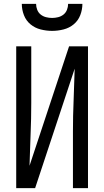

<svg xmlns="http://www.w3.org/2000/svg" viewBox="-20 -975 540 995"><path d="M64 0V-735H142V-441Q142 -360 138.5 -278.5Q135 -197 133 -116L338 -735H436V0H358V-294Q358 -375 361.5 -456.5Q365 -538 367 -619L162 0ZM250 -815Q220 -815 190.5 -822.5Q161 -830 138 -849Q115 -868 104 -896.5Q93 -925 93 -955H167Q167 -939 173 -924Q179 -909 191 -899.5Q203 -890 218.5 -886Q234 -882 250 -882Q266 -882 281.5 -886Q297 -890 309 -899.5Q321 -909 327 -924Q333 -939 333 -955H407Q407 -925 396 -896.5Q385 -868 362 -849Q339 -830 309.5 -822.5Q280 -815 250 -815Z"/></svg>

Font: Iosevka www.saffi
Style: Regular
Weight: 400
Monospace: yes
Designer: Belleve Invis
Foundry: Belleve Invis
Version: Version 22.0.2; ttfautohint (v1.8.3)